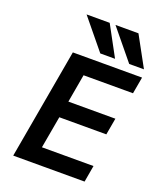

<svg xmlns="http://www.w3.org/2000/svg" viewBox="-173 -1080 988 1186"><g transform="rotate(20 321.0 -487.0)"><path d="M187.5 -725H642.5L623 -615H298L265.5 -430H574.5L555 -320H246L208.5 -109H547.5L528.5 0H59.5ZM187 -974.5H339L446 -777H349ZM377 -974.5H528L636 -777H539Z"/></g></svg>

Font: JuliaMono
Style: Bold Italic
Weight: 700
Italic angle: -9°
Monospace: yes
Designer: cormullion
Foundry: corm
Version: Version 0.057; ttfautohint (v1.8.4)